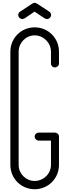

<svg xmlns="http://www.w3.org/2000/svg" viewBox="-20 -1368 502 1390"><path d="M230 -1348C224 -1348 218 -1344 214 -1342L126 -1284C118 -1280 112 -1270 112 -1260C112 -1244 126 -1230 142 -1230C148 -1230 156 -1234 160 -1236L230 -1284L302 -1236C306 -1234 314 -1230 320 -1230C336 -1230 350 -1244 350 -1260C350 -1268 344 -1280 336 -1284L248 -1342C244 -1344 236 -1348 230 -1348ZM231 -1170C133 -1170 55 -1092 55 -994V-174C55 -76 133 2 231 2C329 2 407 -76 407 -174V-380C407 -396 393 -408 377 -408H261C245 -408 231 -396 231 -380C231 -364 245 -350 261 -350H349V-174C349 -110 295 -58 231 -58C167 -58 115 -110 115 -174V-994C115 -1058 167 -1112 231 -1112C295 -1112 349 -1058 349 -994V-908C349 -892 361 -880 377 -880C393 -880 407 -892 407 -908V-994C407 -1092 329 -1170 231 -1170Z"/></svg>

Font: bauhaus_2017
Style: _regular
Weight: 400
Version: Version 1.0